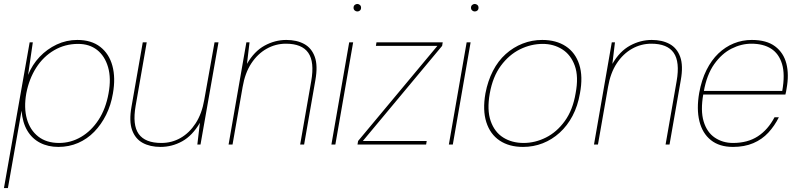

<svg xmlns="http://www.w3.org/2000/svg" viewBox="-33 -731 4032 971"><path d="M-13 220 117 -517H133L109 -352Q130 -404 167.5 -443.5Q205 -483 254 -506Q303 -529 358 -529Q429 -529 474 -494Q519 -459 535.5 -398Q552 -337 538 -258Q528 -199 503.5 -150Q479 -101 443.5 -64.5Q408 -28 362 -8Q316 12 262 12Q210 12 169.5 -9Q129 -30 105 -70.5Q81 -111 76 -171L7 220ZM266 -8Q325 -8 377 -38.5Q429 -69 465.5 -125Q502 -181 516 -259Q530 -335 513.5 -391.5Q497 -448 458 -478.5Q419 -509 362 -509Q296 -509 241 -477Q186 -445 150 -388.5Q114 -332 100 -259Q87 -186 103 -129.5Q119 -73 160.5 -40.5Q202 -8 266 -8Z M779 12Q726 12 688.5 -8.5Q651 -29 635 -73.5Q619 -118 632 -191L689 -517H709L653 -196Q636 -99 668.5 -53.5Q701 -8 783 -8Q836 -8 880.5 -33.5Q925 -59 956.5 -107.5Q988 -156 1000 -226L1052 -517H1072L981 0H965L978 -110Q940 -45 888.5 -16.5Q837 12 779 12Z M1123 0 1213 -517H1229L1216 -408Q1253 -472 1305.5 -500.5Q1358 -529 1415 -529Q1468 -529 1505.5 -508.5Q1543 -488 1559 -443.5Q1575 -399 1562 -326L1505 0H1485L1541 -321Q1558 -418 1526 -464Q1494 -510 1413 -510Q1361 -510 1315.5 -484.5Q1270 -459 1238 -410.5Q1206 -362 1194 -291L1143 0Z M1643 0 1733 -517H1753L1663 0ZM1774 -673Q1767 -673 1761 -678Q1755 -683 1755 -692Q1755 -701 1761 -706Q1767 -711 1774 -711Q1781 -711 1787 -706Q1793 -701 1793 -692Q1793 -683 1787.5 -678Q1782 -673 1774 -673Z M1775 0 1778 -18 2179 -499H1868L1871 -517H2206L2203 -499L1802 -18H2125L2122 0Z M2237 0 2327 -517H2347L2257 0ZM2368 -673Q2361 -673 2355 -678Q2349 -683 2349 -692Q2349 -701 2355 -706Q2361 -711 2368 -711Q2375 -711 2381 -706Q2387 -701 2387 -692Q2387 -683 2381.5 -678Q2376 -673 2368 -673Z M2612 12Q2542 12 2494 -20Q2446 -52 2426.5 -113Q2407 -174 2422 -259Q2434 -322 2460 -372.5Q2486 -423 2524.5 -457.5Q2563 -492 2610 -510.5Q2657 -529 2709 -529Q2780 -529 2828.5 -497Q2877 -465 2896.5 -404.5Q2916 -344 2900 -259Q2889 -195 2862.5 -145Q2836 -95 2797.5 -60Q2759 -25 2712 -6.5Q2665 12 2612 12ZM2615 -8Q2673 -8 2728 -35.5Q2783 -63 2823.5 -119Q2864 -175 2878 -259Q2894 -343 2874 -398.5Q2854 -454 2810.5 -481.5Q2767 -509 2712 -509Q2652 -509 2596.5 -481.5Q2541 -454 2500 -398.5Q2459 -343 2444 -259Q2429 -175 2448.5 -119Q2468 -63 2512 -35.5Q2556 -8 2615 -8Z M2971 0 3061 -517H3077L3064 -408Q3101 -472 3153.5 -500.5Q3206 -529 3263 -529Q3316 -529 3353.5 -508.5Q3391 -488 3407 -443.5Q3423 -399 3410 -326L3353 0H3333L3389 -321Q3406 -418 3374 -464Q3342 -510 3261 -510Q3209 -510 3163.5 -484.5Q3118 -459 3086 -410.5Q3054 -362 3042 -291L2991 0Z M3674 12Q3605 12 3562 -22.5Q3519 -57 3504 -118.5Q3489 -180 3503 -261Q3515 -327 3540 -377Q3565 -427 3600 -460.5Q3635 -494 3678 -511.5Q3721 -529 3769 -529Q3844 -529 3887 -496.5Q3930 -464 3944 -409Q3958 -354 3945 -283Q3944 -274 3942.5 -268Q3941 -262 3939 -253H3513L3516 -271H3923Q3938 -355 3922 -407.5Q3906 -460 3866.5 -485Q3827 -510 3767 -510Q3716 -510 3666.5 -485Q3617 -460 3579 -406.5Q3541 -353 3526 -267L3524 -256Q3509 -172 3525.5 -117Q3542 -62 3582 -35Q3622 -8 3674 -8Q3748 -8 3799.5 -41.5Q3851 -75 3884 -138H3906Q3884 -94 3852.5 -60Q3821 -26 3776.5 -7Q3732 12 3674 12Z"/></svg>

Font: DM Sans 11pt Thin
Style: Italic
Weight: 250
Italic angle: -10°
Version: Version 4.004;gftools[0.9.30]